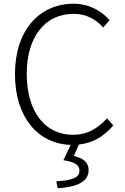

<svg xmlns="http://www.w3.org/2000/svg" viewBox="-20 -762 667 1027"><path d="M552 -129C500 -72 445 -41 371 -41C218 -41 123 -168 123 -367C123 -564 220 -688 374 -688C441 -688 493 -659 532 -615L566 -654C527 -700 460 -742 374 -742C189 -742 60 -598 60 -365C60 -136 183 8 358 13L319 95C380 104 405 120 405 151C405 184 377 202 281 208L289 245C396 238 454 208 454 148C454 104 423 84 375 72L402 11C479 3 537 -34 586 -91Z"/></svg>

Font: Noto Sans CJK JP Light
Style: Regular
Weight: 300
Designer: Ryoko NISHIZUKA (kana & ideographs); Paul D. Hunt (Latin, Greek & Cyrillic); Wenlong ZHANG (bopomofo); Sandoll Communica
Foundry: Adobe Systems Incorporated
Version: Version 1.004;PS 1.004;hotconv 1.0.82;makeotf.lib2.5.63406